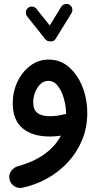

<svg xmlns="http://www.w3.org/2000/svg" viewBox="-20 -657 503 970"><path d="M331.5 -632.8Q341.8 -626.5 344.7 -614Q347.7 -601.6 341.3 -590.8L260.3 -459.5Q253.4 -447.8 235.8 -447.8Q218.3 -447.8 210.4 -457L116.7 -574.7Q109.4 -584 110.8 -596.7Q112.3 -609.4 121.6 -617.2Q131.3 -625 144 -623.5Q156.7 -622.1 164.1 -612.3L231.4 -528.3L289.6 -623Q295.9 -633.3 308.6 -636.2Q321.3 -639.2 331.5 -632.8ZM225.6 -356Q285.2 -356 328.9 -317.6Q372.6 -279.3 396.7 -217.8Q420.9 -156.2 420.9 -85.4Q420.9 -12.7 395 50Q369.1 112.8 323.5 162.1Q277.8 211.4 218.8 244.4Q159.7 277.3 92.8 291.5Q70.3 295.9 51 282.7Q31.7 269.5 27.8 247.6Q23.4 224.6 36.9 206.5Q50.3 188.5 71.8 182.1Q149.9 161.1 204.8 121.6Q259.8 82 287.6 28.3Q258.8 32.7 232.9 32.7Q143.6 32.7 94 -9Q44.4 -50.8 44.4 -135.7Q44.4 -194.3 68.4 -244.4Q92.3 -294.4 133.3 -325.2Q174.3 -356 225.6 -356ZM147.9 -140.1Q147.9 -101.6 169.9 -85.7Q191.9 -69.8 231.9 -69.8Q251.5 -69.8 270.5 -72.8Q289.6 -75.7 306.6 -80.1Q310.5 -81.1 314 -81.1V-81.5Q314 -117.7 303.5 -156.5Q293 -195.3 272.9 -221.9Q252.9 -248.5 223.1 -248.5Q201.7 -248.5 184.6 -232.4Q167.5 -216.3 157.7 -191.7Q147.9 -167 147.9 -140.1Z"/></svg>

Font: Mikhak SemiBold
Style: Regular
Weight: 600
Designer: Amin Abedi
Version: Version 3.3